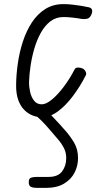

<svg xmlns="http://www.w3.org/2000/svg" viewBox="-20 -561 517 935"><path d="M183.5 10Q160.5 10 138 1Q115.5 -8 97.2 -26.8Q79 -45.5 68.5 -75.2Q58 -105 58.5 -147Q59 -198.5 67 -253.5Q75 -308.5 91.8 -359.8Q108.5 -411 135.5 -452Q162.5 -493 200.5 -517Q238.5 -541 289 -541Q309.5 -541 332.5 -538.5Q355.5 -536 376.5 -532.5Q397.5 -529 412.5 -525.5Q425.5 -522.5 428.2 -513Q431 -503.5 424 -488Q416.5 -472 403.5 -469.5Q390.5 -467 376 -469Q361.5 -472 335.8 -475Q310 -478 289 -478Q252.5 -478 225.2 -457Q198 -436 178.8 -401.2Q159.5 -366.5 147.2 -324.5Q135 -282.5 128.8 -240.2Q122.5 -198 121.5 -162.5Q121 -139.5 126.5 -114Q132 -88.5 145.8 -70.8Q159.5 -53 183.5 -53Q205 -53 233.5 -76.8Q262 -100.5 291.2 -139.5Q320.5 -178.5 343.5 -223.5Q348.5 -232.5 361.2 -232Q374 -231.5 383 -227Q388.5 -224.5 392.8 -219Q397 -213.5 399 -207.2Q401 -201 398.5 -195.5Q370.5 -140.5 335.5 -93.8Q300.5 -47 261.8 -18.5Q223 10 183.5 10ZM159 354Q143 354 131.5 349.2Q120 344.5 120 326Q120 308.5 130.8 304.5Q141.5 300.5 159 300.5H217Q262.5 300.5 282.5 273.5Q302.5 246.5 302.5 209Q302.5 181 290.8 159Q279 137 268 124Q244.5 96 213 60Q181.5 24 153.5 1Q145.5 -6 146.5 -15.5Q147.5 -25 154.8 -32.5Q162 -40 171.5 -40Q178.5 -40 182.8 -39Q187 -38 198 -29.5Q211 -19 230.8 1.5Q250.5 22 269.5 42.8Q288.5 63.5 299.5 76.5Q321.5 101.5 340.8 133.5Q360 165.5 360 210Q360 246 343.5 279Q327 312 292.2 333Q257.5 354 202.5 354Z"/></svg>

Font: Edu NSW ACT Hand
Style: Regular
Weight: 400
Designer: Tina and Corey Anderson, Eben Sorkin, Mirko Velimirovic
Foundry: Sorkin Type Co.
Version: Version 2.000